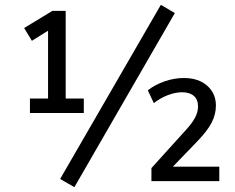

<svg xmlns="http://www.w3.org/2000/svg" viewBox="-20 -750 973 795"><path d="M252 -342H327V-282H104V-342H179V-623L112 -581L80 -634L197 -705H252ZM288 25 229 -9 646 -730 704 -696ZM888 -60V0H607V-54L749 -211Q775 -239 787.5 -262.5Q800 -286 800 -309Q800 -338 782.5 -353Q765 -368 734 -368Q707 -368 676 -356.5Q645 -345 617 -323L592 -376Q621 -399 661 -413Q701 -427 741 -427Q802 -427 838 -395Q874 -363 874 -313Q874 -277 857 -243.5Q840 -210 801 -169L696 -60Z"/></svg>

Font: wassup Sans
Style: Regular
Weight: 400
Version: Version 2.001